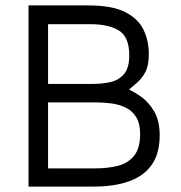

<svg xmlns="http://www.w3.org/2000/svg" viewBox="-20 -687 668 707"><path d="M85 0V-667H306Q393 -667 441 -642.5Q489 -618 508.5 -577.5Q528 -537 528 -488Q528 -445 515 -421Q502 -397 483.5 -381.5Q465 -366 448 -350L440 -363Q466 -354 496 -333.5Q526 -313 547 -278Q568 -243 568 -189Q568 -122 539 -80.5Q510 -39 455.5 -19.5Q401 0 326 0ZM157 -67H332Q375 -67 412.5 -76Q450 -85 473 -112.5Q496 -140 496 -193Q496 -233 481 -256.5Q466 -280 441.5 -291.5Q417 -303 387.5 -306.5Q358 -310 329 -310H157ZM157 -378H322Q355 -378 385.5 -384.5Q416 -391 436 -413.5Q456 -436 456 -483Q456 -551 418 -574.5Q380 -598 313 -598H157Z"/></svg>

Font: Maven Pro
Style: Regular
Weight: 400
Designer: Joe Prince
Foundry: Joe Prince
Version: Version 2.103